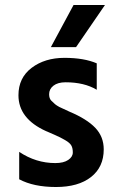

<svg xmlns="http://www.w3.org/2000/svg" viewBox="-20 -745 467 770"><path d="M285 -556H184L275 -725H401ZM396 -146Q396 -75 345 -35Q294 5 204.5 5Q115 5 57 -26V-136Q124 -91 202 -91Q235 -91 253.5 -103.5Q272 -116 272 -133.5Q272 -151 266 -161.5Q260 -172 243 -182Q221 -195 198.5 -204.5Q176 -214 174.5 -215Q173 -216 170 -217Q167 -218 165 -219Q54 -269 54 -363Q54 -433 107 -473Q160 -513 238.5 -513Q317 -513 368 -491V-385Q318 -415 243 -415Q212 -415 194.5 -401.5Q177 -388 177 -367Q177 -350 186 -341Q195 -332 201 -327Q207 -322 218 -316Q245 -303 259 -297Q328 -268 362 -232.5Q396 -197 396 -146Z"/></svg>

Font: Hind Jalandhar SemiBold
Style: Regular
Weight: 600
Designer: Namrata Goyal
Foundry: Indian Type Foundry
Version: Version 0.702;PS 1.0;hotconv 1.0.81;makeotf.lib2.5.63406